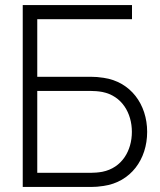

<svg xmlns="http://www.w3.org/2000/svg" viewBox="-20 -740 632 760"><path d="M70 0H341.5C355.5 0 371.5 -1 390 -4C497.5 -19.5 562.5 -109 562.5 -218C562.5 -327 497 -416.5 390 -432C371.5 -435 355.5 -436 341.5 -436H127.5V-664H502.5V-720H70ZM127.5 -56V-380H340.5C352 -380 369 -379 385 -376C463 -360.5 502 -292 502 -218C502 -144 463 -75.5 385 -60C369 -57 352 -56 340.5 -56Z"/></svg>

Font: Eudonet Light
Style: Regular
Weight: 300
Designer: Mikhail Sharanda
Foundry: Mikhail Sharanda
Version: Version 4.503;Glyphs 3.1.2 (3151)